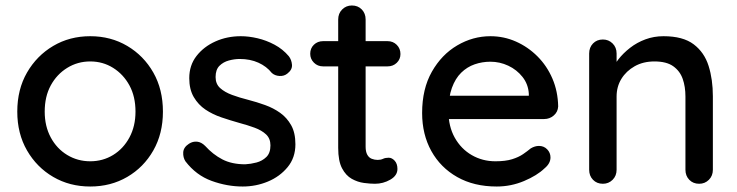

<svg xmlns="http://www.w3.org/2000/svg" viewBox="-20 -670 2688 700"><path d="M574 -263Q574 -183 539 -121.5Q504 -60 444 -25Q384 10 309 10Q234 10 174 -25Q114 -60 78.5 -121.5Q43 -183 43 -263Q43 -344 78.5 -405.5Q114 -467 174 -502.5Q234 -538 309 -538Q384 -538 444 -502.5Q504 -467 539 -405.5Q574 -344 574 -263ZM474 -263Q474 -318 452 -358.5Q430 -399 392.5 -422.5Q355 -446 309 -446Q263 -446 225 -422.5Q187 -399 165 -358.5Q143 -318 143 -263Q143 -210 165 -169Q187 -128 225 -105Q263 -82 309 -82Q355 -82 392.5 -105Q430 -128 452 -169Q474 -210 474 -263Z M656 -82Q647 -96 648 -114.5Q649 -133 669 -146Q683 -155 698.5 -153.5Q714 -152 728 -138Q756 -107 790.5 -89Q825 -71 874 -71Q894 -72 915 -77.5Q936 -83 951 -97.5Q966 -112 966 -140Q966 -165 950 -180Q934 -195 908 -204.5Q882 -214 852 -222Q820 -231 787.5 -242Q755 -253 729 -270.5Q703 -288 686.5 -316Q670 -344 670 -385Q670 -432 696.5 -466Q723 -500 765.5 -519Q808 -538 858 -538Q887 -538 919 -530.5Q951 -523 981 -507Q1011 -491 1033 -465Q1043 -452 1044.5 -434Q1046 -416 1028 -402Q1016 -392 999 -393Q982 -394 971 -404Q952 -428 922 -441.5Q892 -455 854 -455Q835 -455 814.5 -449.5Q794 -444 780 -430Q766 -416 766 -389Q766 -364 782.5 -349Q799 -334 826 -324Q853 -314 885 -306Q916 -298 946.5 -287Q977 -276 1001.5 -258.5Q1026 -241 1041.5 -213.5Q1057 -186 1057 -144Q1057 -95 1028.5 -60.5Q1000 -26 956.5 -8Q913 10 865 10Q808 10 751.5 -10.5Q695 -31 656 -82Z M1158 -520H1393Q1413 -520 1426.5 -506.5Q1440 -493 1440 -473Q1440 -454 1426.5 -441Q1413 -428 1393 -428H1158Q1138 -428 1124.5 -441.5Q1111 -455 1111 -474Q1111 -494 1124.5 -507Q1138 -520 1158 -520ZM1263 -650Q1285 -650 1299 -635.5Q1313 -621 1313 -599V-135Q1313 -117 1319 -106Q1325 -95 1335.5 -91Q1346 -87 1357 -87Q1368 -87 1376.5 -91Q1385 -95 1397 -95Q1409 -95 1419 -84Q1429 -73 1429 -54Q1429 -30 1403 -15Q1377 0 1347 0Q1330 0 1307 -3Q1284 -6 1262.5 -18Q1241 -30 1227 -56.5Q1213 -83 1213 -131V-599Q1213 -621 1227.5 -635.5Q1242 -650 1263 -650Z M1791 10Q1708 10 1647 -24.5Q1586 -59 1552.5 -119.5Q1519 -180 1519 -258Q1519 -346 1554.5 -408.5Q1590 -471 1647 -504.5Q1704 -538 1768 -538Q1817 -538 1861 -518.5Q1905 -499 1939.5 -464.5Q1974 -430 1994 -383.5Q2014 -337 2015 -282Q2014 -262 1999 -249Q1984 -236 1964 -236H1575L1551 -321H1927L1908 -303V-328Q1906 -363 1885 -389.5Q1864 -416 1833 -430.5Q1802 -445 1768 -445Q1738 -445 1710.5 -435.5Q1683 -426 1661.5 -405Q1640 -384 1627.5 -349.5Q1615 -315 1615 -264Q1615 -209 1638 -168Q1661 -127 1700 -104.5Q1739 -82 1786 -82Q1823 -82 1847 -89.5Q1871 -97 1887 -108Q1903 -119 1915 -129Q1930 -138 1945 -138Q1963 -138 1975 -125.5Q1987 -113 1987 -96Q1987 -74 1965 -56Q1938 -30 1890.5 -10Q1843 10 1791 10Z M2399 -538Q2470 -538 2509 -508.5Q2548 -479 2563.5 -429.5Q2579 -380 2579 -319V-51Q2579 -29 2564.5 -14.5Q2550 0 2529 0Q2507 0 2493 -14.5Q2479 -29 2479 -51V-318Q2479 -354 2469 -382.5Q2459 -411 2434.5 -428.5Q2410 -446 2366 -446Q2325 -446 2294 -428.5Q2263 -411 2245.5 -382.5Q2228 -354 2228 -318V-51Q2228 -29 2213.5 -14.5Q2199 0 2178 0Q2156 0 2142 -14.5Q2128 -29 2128 -51V-475Q2128 -497 2142 -511.5Q2156 -526 2178 -526Q2199 -526 2213.5 -511.5Q2228 -497 2228 -475V-419L2210 -409Q2217 -431 2234.5 -453.5Q2252 -476 2277 -495.5Q2302 -515 2333 -526.5Q2364 -538 2399 -538Z"/></svg>

Font: Quicksand SemiBold
Style: Regular
Weight: 600
Designer: Andrew Paglinawan
Foundry: Andrew Paglinawan
Version: Version 3.006